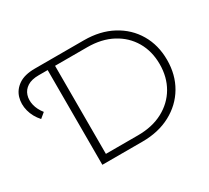

<svg xmlns="http://www.w3.org/2000/svg" viewBox="-137 -924 1249 1148"><g transform="rotate(-30 487.5 -350.0)"><path d="M91 -420Q55 -460 42.5 -508Q30 -556 43 -600Q56 -644 97 -672Q138 -700 209 -700H548Q659 -700 743 -655Q827 -610 873.5 -531Q920 -452 920 -350Q920 -248 873.5 -169Q827 -90 743 -45Q659 0 548 0H271V-654H209Q160 -654 131 -635.5Q102 -617 92 -586Q82 -555 90.5 -519Q99 -483 126 -449ZM322 -46H544Q643 -46 716 -85Q789 -124 829 -192.5Q869 -261 869 -350Q869 -439 829 -507.5Q789 -576 716 -615Q643 -654 544 -654H322Z"/></g></svg>

Font: Montserrat Light
Style: Regular
Weight: 300
Designer: Julieta Ulanovsky
Foundry: Julieta Ulanovsky
Version: Version 9.000; ttfautohint (v1.8.4.7-5d5b)